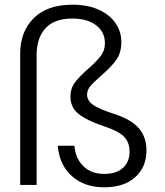

<svg xmlns="http://www.w3.org/2000/svg" viewBox="-20 -788 705 818"><path d="M66 -560Q66 -653 123.5 -710.5Q181 -768 289 -768Q354 -768 401 -746.5Q448 -725 472.5 -689Q497 -653 497 -609Q497 -562 474 -531Q451 -500 408 -463Q378 -437 364.5 -420.5Q351 -404 351 -385Q351 -360 375.5 -342Q400 -324 468 -302Q539 -279 571.5 -241.5Q604 -204 604 -147Q604 -76 556 -33Q508 10 424 10Q340 10 286.5 -37.5Q233 -85 226 -167H297Q302 -112 335.5 -79.5Q369 -47 424 -47Q475 -47 503.5 -72.5Q532 -98 532 -142Q532 -182 508 -206Q484 -230 426 -249Q346 -276 313 -304Q280 -332 280 -376Q280 -411 299 -436.5Q318 -462 356 -495Q392 -527 409.5 -550Q427 -573 427 -604Q427 -652 389.5 -680.5Q352 -709 288 -709Q212 -709 174 -668Q136 -627 136 -552V0H66Z"/></svg>

Font: Poppins-tnum Light
Style: Regular
Weight: 300
Designer: Ninad Kale (Devanagari), Jonny Pinhorn (Latin)
Foundry: Indian Type Foundry
Version: Version 4.004